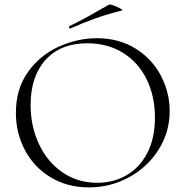

<svg xmlns="http://www.w3.org/2000/svg" viewBox="-20 -802 806 834"><path d="M49 -312Q49 -415 101 -488.5Q153 -562 234.5 -599Q316 -636 401 -636Q496 -636 568 -591.5Q640 -547 678.5 -474Q717 -401 717 -319Q717 -228 669 -152Q621 -76 540.5 -32Q460 12 366 12Q273 12 200.5 -31.5Q128 -75 88.5 -149.5Q49 -224 49 -312ZM653 -291Q653 -385 616.5 -458.5Q580 -532 513.5 -573Q447 -614 359 -614Q243 -614 178 -542Q113 -470 113 -346Q113 -253 149.5 -175.5Q186 -98 252 -53Q318 -8 402 -8Q473 -8 530 -41Q587 -74 620 -138Q653 -202 653 -291ZM285 -678Q281 -678 280 -682.5Q279 -687 282 -689Q328 -710 404 -754L454 -782Q458 -784 474.5 -778Q491 -772 503.5 -764.5Q516 -757 509 -756Q447 -741 395.5 -722.5Q344 -704 287 -679Z"/></svg>

Font: Cormorant Unicase Light
Style: Regular
Weight: 300
Designer: Christian Thalmann (Catharsis Fonts)
Foundry: Catharsis Fonts
Version: Version 4.000